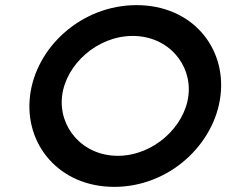

<svg xmlns="http://www.w3.org/2000/svg" viewBox="-20 -725 887 748"><path d="M222 -352C237 -474 359 -585 497 -585C635 -585 729 -474 714 -352C699 -230 577 -118 439 -118C301 -118 207 -230 222 -352ZM97 -352C74 -163 210 3 425 3C640 3 816 -163 839 -352C862 -541 727 -705 512 -705C297 -705 120 -541 97 -352Z"/></svg>

Font: Bluebird
Style: LiExtObl
Weight: 300
Designer: Jasper
Foundry: Cannot Into Space Fonts
Version: Version 0.98